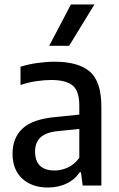

<svg xmlns="http://www.w3.org/2000/svg" viewBox="-20 -828 532 857"><path d="M194 9Q122 9 79 -31Q36 -71 36 -141.5Q36 -214.5 82.5 -256Q129 -297.5 232 -306L334 -316.5V-356Q334 -423 303.5 -447Q273 -471 208.5 -471Q179 -471 142.8 -465.8Q106.5 -460.5 71.5 -448.5V-530Q105 -541 146.5 -546.8Q188 -552.5 224.5 -552.5Q329 -552.5 380.8 -508.5Q432.5 -464.5 432.5 -351V0H349L341.5 -59H336Q312 -24.5 275 -7.8Q238 9 194 9ZM136.5 -152Q136.5 -67 224 -67Q252 -67 281.2 -79.5Q310.5 -92 334 -123.5V-252.5L240.5 -243Q186 -238 161.2 -215Q136.5 -192 136.5 -152ZM199.5 -623.5 296.5 -808H401.5L288.5 -623.5Z"/></svg>

Font: Encode Sans SmCnd Md
Style: Regular
Weight: 500
Width: 4
Designer: Multiple Designers
Foundry: Impallari Type
Version: Version 3.002; ttfautohint (v1.8.3) -l 8 -r 50 -G 200 -x 14 